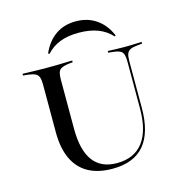

<svg xmlns="http://www.w3.org/2000/svg" viewBox="-112 -859 920 972"><g transform="rotate(-15 348.0 -373.5)"><path d="M129 -369.4V-492.7Q129 -517.7 123.8 -531Q118.5 -544.4 105.6 -550.4Q92.7 -556.5 67.7 -559.7L42.7 -562.1V-571Q58.1 -571 77 -570.2Q96 -569.4 118.5 -569Q141.1 -568.5 166.1 -568.5H175.8H183.9Q208.9 -568.5 230.6 -569Q252.4 -569.4 270.6 -570.2Q288.7 -571 303.2 -571V-562.1L280.6 -559.7Q245.2 -554.8 233.9 -542.7Q222.6 -530.6 222.6 -492.7V-369.4ZM359.7 11.3Q283.9 11.3 232.7 -17.3Q181.5 -46 155.2 -102.4Q129 -158.9 129 -241.9V-369.4H222.6V-234.7Q222.6 -122.6 264.1 -66.5Q305.6 -10.5 388.7 -10.5Q479 -10.5 525.4 -71Q571.8 -131.5 571.8 -247.6V-369.4H581.5V-248.4Q581.5 -118.5 526.2 -53.6Q471 11.3 359.7 11.3ZM571.8 -369.4V-492.7Q571.8 -530.6 560.9 -543.1Q550 -555.6 512.9 -559.7L489.5 -562.1V-571Q506.5 -570.2 528.2 -569.4Q550 -568.5 576.6 -568.5Q594.4 -568.5 610.9 -569Q627.4 -569.4 641.5 -570.2Q655.6 -571 666.9 -571V-562.1L642.7 -559.7Q616.9 -557.3 604 -550.8Q591.1 -544.4 586.3 -531Q581.5 -517.7 581.5 -492.7V-369.4ZM371 -758.1Q432.3 -758.1 477.8 -727Q523.4 -696 548.4 -637.1L542.7 -633.1Q512.9 -666.1 470.2 -682.3Q427.4 -698.4 370.2 -698.4Q313.7 -698.4 272.2 -682.3Q230.6 -666.1 200.8 -633.1L194.4 -637.1Q220.2 -696 264.9 -727Q309.7 -758.1 371 -758.1Z"/></g></svg>

Font: Playfair 144pt SemiExpanded Medium
Style: Regular
Weight: 500
Width: 6
Designer: Claus Eggers Sørensen
Foundry: Claus Eggers Sørensen
Version: Version 2.203